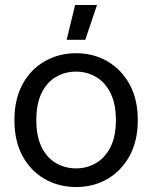

<svg xmlns="http://www.w3.org/2000/svg" viewBox="-20 -740 612 772"><path d="M286 12Q216 12 159.5 -20.5Q103 -53 70.5 -113Q38 -173 38 -257Q38 -341 70.5 -401Q103 -461 159.5 -493.5Q216 -526 286 -526Q356 -526 412 -493.5Q468 -461 501 -401Q534 -341 534 -257Q534 -173 501 -113Q468 -53 412 -20.5Q356 12 286 12ZM286 -63Q329 -63 365.5 -84Q402 -105 424 -148Q446 -191 446 -257Q446 -323 424 -366.5Q402 -410 365.5 -431Q329 -452 286 -452Q242 -452 205.5 -431Q169 -410 147.5 -366.5Q126 -323 126 -257Q126 -191 147.5 -148Q169 -105 205.5 -84Q242 -63 286 -63ZM248 -580 282 -720H370L323 -580Z"/></svg>

Font: TikTok Sans 24pt
Style: Regular
Weight: 400
Version: Version 4.000